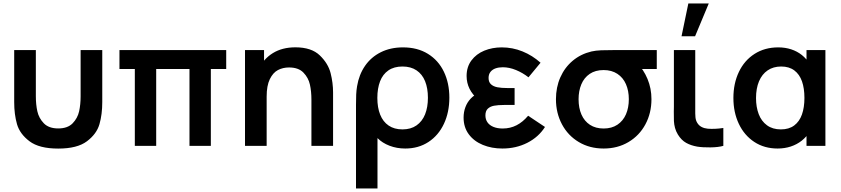

<svg xmlns="http://www.w3.org/2000/svg" viewBox="-20 -822 4742 1082"><path d="M60 -540H182V-279.8Q182 -233 190.5 -194.7Q198.9 -156.3 227 -127.2Q255 -98.2 308.2 -98.2Q361.3 -98.2 389.4 -127.2Q417.4 -156.3 425.9 -194.7Q434.3 -233 434.3 -279.8V-540H556.3V-246.8Q556.3 -177.3 540.5 -122.2Q524.7 -67.1 470 -25.9Q415.3 15.3 308.2 15.3Q201 15.3 146.3 -25.9Q91.7 -67.1 75.8 -122.2Q60 -177.3 60 -246.8Z M739.8 -433H653.2V-540H1254.8V-433H1168.2V0H1047.8V-433H860.2V0H739.8Z M1608.8 -441.8Q1574.2 -441.8 1546.3 -427.2Q1518.5 -412.7 1500.6 -376Q1482.7 -339.3 1482.7 -277.5L1411.2 -308.2Q1411.2 -377.9 1438.2 -434Q1465.2 -490.2 1517.8 -522.8Q1570.5 -555.3 1644.7 -555.3Q1735.2 -555.3 1782.3 -509.8Q1829.5 -464.2 1843.2 -409.5Q1857 -354.8 1857 -301.5V0H1735V-260.2Q1735 -307 1726.5 -345.3Q1718.1 -383.7 1690 -412.8Q1662 -441.8 1608.8 -441.8ZM1360.7 -540H1468V-372.5H1482.7V0H1360.7Z M1992.3 -336.2Q2003.1 -401.5 2037.1 -450.9Q2071.1 -500.2 2125.8 -527.6Q2180.6 -555 2251 -555Q2332.6 -555 2391.5 -518.6Q2450.5 -482.2 2481.4 -417.9Q2512.3 -353.7 2512.3 -271.8Q2512.3 -189.8 2481.8 -124.5Q2451.2 -59.1 2394.7 -22Q2338.2 15 2263.7 15Q2216.2 15 2175.2 -0.7Q2134.3 -16.4 2107.3 -43.8V240H1986.2V-231.8Q1986.2 -266.4 1987.3 -290Q1988.4 -313.6 1992.3 -336.2ZM2391.5 -271Q2391.5 -324.8 2375.5 -364.4Q2359.5 -403.9 2327.4 -425.5Q2295.2 -447.2 2248.2 -447.2Q2200.4 -447.2 2168.7 -425.2Q2137 -403.3 2121.8 -363.7Q2106.5 -324 2106.5 -270.3Q2106.5 -215.8 2122.4 -176Q2138.2 -136.2 2170 -114.5Q2201.7 -92.8 2248.2 -92.8Q2295 -92.8 2327.1 -115.2Q2359.2 -137.5 2375.4 -177.5Q2391.5 -217.6 2391.5 -271Z M3051.2 -106.5 2956.2 -169.8Q2926.6 -134.4 2891 -116.1Q2855.5 -97.8 2812.8 -97.8Q2783.1 -97.8 2761 -106.8Q2739 -115.7 2727.2 -132.4Q2715.5 -149.1 2715.5 -171.7Q2715.5 -196.8 2729 -209.5Q2742.6 -222.2 2764.1 -226.2Q2785.7 -230.3 2820.7 -230.5Q2831.1 -230.7 2840 -230.7H2880V-325.8H2840.2Q2805.2 -325.8 2782.7 -330.3Q2760.1 -334.8 2746.7 -347.2Q2733.3 -359.6 2733.3 -382.8Q2733.3 -403.4 2744.1 -417Q2754.9 -430.5 2772.9 -436.8Q2790.9 -443 2813.3 -443Q2850.1 -443 2888 -427.3Q2925.8 -411.7 2958.2 -386.3L3026.2 -468.5Q2980.3 -509.7 2924.4 -532.3Q2868.5 -555 2807.5 -555Q2754.2 -555 2709 -536.5Q2663.8 -517.9 2636.6 -481.3Q2609.5 -444.8 2609.5 -393.8Q2609.5 -355.1 2626 -321.7Q2642.5 -288.3 2677.2 -258.8L2679 -298Q2651.8 -286.7 2632.3 -266Q2612.8 -245.3 2602.7 -218Q2592.5 -190.7 2592.5 -159.3Q2592.5 -104.8 2621.8 -65.3Q2651.1 -25.9 2700.8 -5.5Q2750.6 15 2811 15Q2888.2 15 2951.6 -17.2Q3015 -49.5 3051.2 -106.5Z M3113 -263Q3113 -330 3137.6 -385.8Q3162.2 -441.7 3207.4 -479.6Q3252.7 -517.6 3313.3 -532Q3336.8 -537.3 3368 -538.7Q3399.2 -540 3455 -540H3681.2V-433H3543.2L3571 -465.3Q3607 -429.9 3629.1 -376.8Q3651.2 -323.7 3651.2 -263Q3651.2 -184.8 3617.2 -121.4Q3583.2 -58 3521.8 -21.5Q3460.3 15 3381.7 15Q3303 15 3241.8 -21.5Q3180.6 -58 3146.8 -121.6Q3113 -185.2 3113 -263ZM3523.7 -263Q3523.7 -310.5 3507.5 -347.6Q3491.3 -384.8 3459.2 -405.9Q3427 -427.1 3381.7 -427.2Q3335 -427.2 3303.2 -405.6Q3271.5 -383.9 3256 -346.7Q3240.5 -309.4 3240.5 -263Q3240.5 -213.6 3256.8 -176.4Q3273.1 -139.2 3304.8 -118.5Q3336.6 -97.8 3381.7 -97.8Q3427.4 -97.8 3459.4 -119.2Q3491.3 -140.5 3507.5 -177.7Q3523.7 -214.9 3523.7 -263Z M3800.2 -63.8Q3789 -82.2 3783.9 -101.4Q3778.8 -120.6 3777.8 -140Q3776.8 -159.3 3777.2 -193.5Q3777.7 -202.1 3777.7 -220.7V-540H3898V-227.3V-210.9Q3897.5 -178.5 3899.2 -160.9Q3901 -143.2 3909 -130.2Q3918.3 -114.6 3933.6 -106.6Q3948.8 -98.6 3968 -96.8Q4007.9 -93.5 4056.3 -100.8V0Q4027.8 8 3983.6 8.6Q3939.5 9.2 3908.8 4.2Q3873.6 -2 3846.8 -16.9Q3820 -31.8 3800.2 -63.8ZM3820.7 -617.5H3897L3974.2 -802.5H3859.1Z M4113 -270Q4113 -351.9 4144 -416.8Q4175 -481.8 4232.4 -518.4Q4289.8 -555 4365.7 -555Q4405.2 -555 4438.9 -543.9Q4472.6 -532.8 4498.9 -511.8Q4525.2 -490.7 4543.3 -460.8L4525 -435.5V-540H4631.5V0H4525V-105.7L4543.3 -80.3Q4525.2 -50.8 4498 -29.2Q4470.8 -7.7 4436.2 3.7Q4401.7 15 4362.2 15Q4287.2 15 4230.7 -22.2Q4174.2 -59.4 4143.6 -124.2Q4113 -188.9 4113 -270ZM4513.3 -270.2Q4513.3 -324.2 4499.5 -363.7Q4485.6 -403.2 4456.3 -425.2Q4427 -447.2 4382.2 -447.2Q4338 -447.2 4306.1 -425.5Q4274.2 -403.9 4257.3 -363.8Q4240.5 -323.6 4240.5 -269.3Q4240.5 -218.8 4255.6 -179Q4270.7 -139.2 4302.2 -116Q4333.7 -92.8 4380.5 -92.8Q4426.2 -92.8 4455.7 -115Q4485.2 -137.1 4499.2 -176.7Q4513.3 -216.3 4513.3 -270.2Z"/></svg>

Font: Tap Sans
Style: Regular
Weight: 400
Designer: Tap Payments
Foundry: Tap Payments
Version: Version 1.001;Glyphs 3.1.2 (3151)